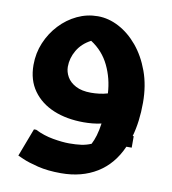

<svg xmlns="http://www.w3.org/2000/svg" viewBox="-85 -587 829 923"><g transform="rotate(10 329.0 -126.0)"><path d="M274 261Q209 261 160.5 249Q112 237 85 225Q58 213 58 213L110 76H121Q163 97 209 105Q255 113 288 113Q321 113 346.5 109.5Q372 106 395 96Q405 77 412.5 52Q420 27 425 -8Q403 -3 381 -1Q359 1 339 1Q256 1 192 -25.5Q128 -52 91 -103.5Q54 -155 54 -229Q54 -287 75.5 -338Q97 -389 134 -428.5Q171 -468 218.5 -490.5Q266 -513 319 -513Q371 -513 421.5 -486.5Q472 -460 513 -411Q554 -362 579 -293.5Q604 -225 604 -141Q604 -49 583 25H588V81H562Q523 170 449 215.5Q375 261 274 261ZM218 -249Q218 -224 231.5 -200Q245 -176 274.5 -160.5Q304 -145 349 -145Q368 -145 389 -147.5Q410 -150 430 -156Q426 -228 396 -290.5Q366 -353 307 -391Q263 -368 240.5 -329.5Q218 -291 218 -249Z"/></g></svg>

Font: Kufam
Style: Bold
Weight: 700
Designer: Wael Morcos, Artur Schmal
Foundry: Original Type
Version: Version 1.300; ttfautohint (v1.8.3)